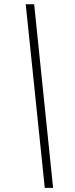

<svg xmlns="http://www.w3.org/2000/svg" viewBox="-20 -782 357 911"><path d="M192.4 109.4 102.1 -761.7H142.1L231.9 109.4Z"/></svg>

Font: Inter Tight ExtraLight
Style: Italic
Weight: 250
Italic angle: -9.39999°
Designer: Rasmus Andersson
Foundry: rsms
Version: Version 3.004